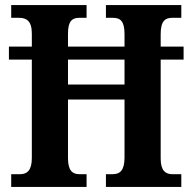

<svg xmlns="http://www.w3.org/2000/svg" viewBox="-20 -734 755 754"><path d="M24 0H320V-50H291C264 -50 247 -65 247 -113V-343H469V-115C469 -65 451 -50 423 -50H396V0H692V-50H656C630 -50 611 -64 611 -111V-500H701V-551H611V-600C611 -652 629 -664 656 -664H692V-714H396V-664H423C452 -664 469 -652 469 -600V-551H247V-602C247 -652 264 -664 291 -664H320V-714H24V-664H55C84 -664 105 -652 105 -602V-551H15V-500H105V-113C105 -65 86 -50 60 -50H24ZM247 -402V-500H469V-402Z"/></svg>

Font: Noto Serif Tamil Condensed
Style: Bold Italic
Weight: 700
Width: 3
Italic angle: -12°
Designer: Indian Type Foundry, Tom Grace, and the Monotype Design Team
Foundry: Monotype Imaging Inc.
Version: Version 2.003